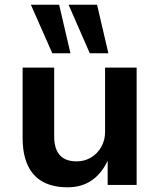

<svg xmlns="http://www.w3.org/2000/svg" viewBox="-20 -785 678 815"><path d="M267 10Q205 10 162.5 -13Q120 -36 98 -83Q76 -130 76 -200V-498H210V-204Q210 -172 220 -148.5Q230 -125 251 -112.5Q272 -100 305 -100Q339 -100 366.5 -116.5Q394 -133 410 -161.5Q426 -190 426 -224V-498H560V0H437V-103Q412 -49 369.5 -19.5Q327 10 267 10ZM361 -559 271 -765H392L440 -559ZM202 -559 111 -765H231L279 -559Z"/></svg>

Font: Nunito Sans 8pt
Style: Bold
Weight: 700
Version: Version 3.101;gftools[0.9.27]